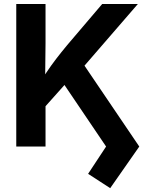

<svg xmlns="http://www.w3.org/2000/svg" viewBox="-20 -748 751 980"><path d="M172.9 -161.6V-308.6Q195.8 -346.7 218.3 -380.1Q240.7 -413.6 266.1 -446.8Q291.5 -480 323.2 -518.1L501.5 -727.5H683.6L376.5 -372.6L364.3 -376ZM63 0V-727.5H212.4V-528.3L210.4 -343.3L212.4 -270.5V0ZM542.5 212.4 429.7 139.2 521.5 0 299.3 -328.6 392.6 -440.4 690.9 0Z"/></svg>

Font: Inter 18pt
Style: Bold
Weight: 700
Designer: Rasmus Andersson
Foundry: rsms
Version: Version 4.001;git-66647c0bb